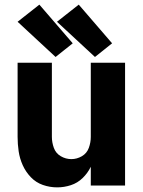

<svg xmlns="http://www.w3.org/2000/svg" viewBox="-20 -801 616 829"><path d="M227 8Q257 8 286 -1.5Q315 -11 337 -32.5Q359 -54 372 -81V0H520V-530H372V-210Q372 -186 363.5 -162.5Q355 -139 333.5 -126.5Q312 -114 288 -114Q264 -114 242.5 -126.5Q221 -139 212.5 -162.5Q204 -186 204 -210V-530H56V-210Q56 -179 60.5 -148Q65 -117 78 -88Q91 -59 113 -36Q135 -13 165 -2.5Q195 8 227 8ZM390 -555 464 -614 320 -781 226 -707ZM220 -555 294 -614 150 -781 56 -707Z"/></svg>

Font: Iosevka Sparkle Heavy
Style: Regular
Weight: 900
Designer: Belleve Invis
Foundry: Belleve Invis
Version: Version 4.5.0; ttfautohint (v1.8.3)